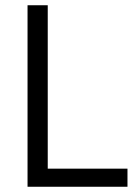

<svg xmlns="http://www.w3.org/2000/svg" viewBox="-20 -712 519 732"><path d="M466 -69H162V-692H85V0H466Z"/></svg>

Font: RazerF5
Style: Regular
Weight: 400
Foundry: Razer Inc.
Version: Version 2